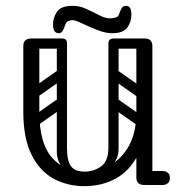

<svg xmlns="http://www.w3.org/2000/svg" viewBox="-20 -635 633 659"><path d="M270 4Q211 4 163.5 -22Q116 -48 88 -104.5Q60 -161 60 -251H115Q115 -144 157.5 -95Q200 -46 270 -46Q316 -46 356.5 -67.5Q397 -89 422.5 -134.5Q448 -180 448 -251H483Q483 -161 454 -104.5Q425 -48 377 -22Q329 4 270 4ZM88 -225Q60 -225 60 -251V-477Q60 -503 88 -503Q115 -503 115 -477V-251Q115 -225 88 -225ZM476 0Q448 0 448 -26V-477Q448 -503 476 -503Q503 -503 503 -477V-26Q503 0 476 0ZM453 -24Q453 -29 456 -34Q459 -39 463 -43Q465 -45 470.5 -46.5Q476 -48 487 -48H538Q550 -48 557 -41Q563 -36 563 -24Q563 -13 557 -7Q550 0 538 0H487Q466 0 462 -7Q455 -11 453 -24ZM193 -503Q210 -503 210 -486V-124Q210 -107 193 -107Q175 -107 175 -123V-485Q175 -503 193 -503ZM270 -46Q302 -46 327 -64Q352 -82 352 -127V-222H387V-124Q387 -94 369 -72.5Q351 -51 321.5 -39Q292 -27 259 -27ZM270 -46 280 -27Q231 -27 203 -52Q175 -77 175 -114V-222H210V-127Q210 -82 224 -64Q238 -46 270 -46ZM492 -486Q492 -468 474 -468H371Q353 -468 353 -486Q353 -503 372 -503H475Q492 -503 492 -486ZM208 -486Q208 -468 190 -468H87Q69 -468 69 -486Q69 -503 88 -503H191Q208 -503 208 -486ZM477 -305Q467 -292 454 -301L360 -367Q346 -376 357 -392Q367 -405 380 -396L474 -330Q479 -326 480.5 -319.5Q482 -313 477 -305ZM477 -207Q467 -194 454 -203L360 -269Q346 -278 357 -294Q367 -307 380 -298L474 -232Q479 -228 480.5 -221.5Q482 -215 477 -207ZM370 -503Q387 -503 387 -486V-154Q387 -137 370 -137Q352 -137 352 -153V-485Q352 -503 370 -503ZM466 -503Q483 -503 483 -486V-154Q483 -137 466 -137Q448 -137 448 -153V-485Q448 -503 466 -503ZM117 -308Q102 -297 93 -311Q89 -316 88.5 -323Q88 -330 96 -336L173 -390Q188 -400 198 -386Q202 -380 201.5 -373.5Q201 -367 194 -362ZM117 -210Q102 -199 93 -213Q89 -218 88.5 -225Q88 -232 96 -238L173 -292Q188 -302 198 -288Q202 -282 201.5 -275.5Q201 -269 194 -264ZM182 -521Q162 -521 162 -551Q162 -574 175.5 -594.5Q189 -615 230 -615Q253 -615 276 -604.5Q299 -594 320 -583Q341 -572 357 -572Q366 -572 376 -574.5Q386 -577 389 -587Q393 -600 398 -607.5Q403 -615 413 -615Q431 -615 431 -585Q431 -560 417 -540.5Q403 -521 365 -521Q342 -521 314 -532Q286 -543 262 -554.5Q238 -566 228 -566Q221 -566 213.5 -562Q206 -558 203 -547Q200 -537 195 -529Q190 -521 182 -521Z"/></svg>

Font: Nsibidi Libre Uzo
Style: Regular
Weight: 400
Designer: Oluwaseun Badejo
Version: Version 1.021